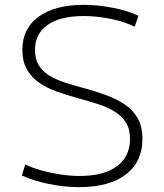

<svg xmlns="http://www.w3.org/2000/svg" viewBox="-20 -760 676 790"><path d="M306 10Q243 10 179 -3.5Q115 -17 70 -38L84 -83Q114 -69 151.5 -58.5Q189 -48 229.5 -42Q270 -36 308 -36Q407 -36 461 -76Q515 -116 515 -188Q515 -229 498 -256Q481 -283 451.5 -301Q422 -319 383.5 -331.5Q345 -344 301 -356Q257 -368 215.5 -382.5Q174 -397 142 -419Q110 -441 91 -474Q72 -507 72 -555Q72 -643 139 -691.5Q206 -740 324 -740Q385 -740 446.5 -727.5Q508 -715 550 -695L534 -650Q495 -670 437.5 -682Q380 -694 324 -694Q228 -694 176 -657.5Q124 -621 124 -555Q124 -517 139.5 -491.5Q155 -466 183 -449Q211 -432 248 -420Q285 -408 327 -397Q374 -384 416.5 -368.5Q459 -353 493 -330.5Q527 -308 546.5 -273.5Q566 -239 566 -188Q566 -94 497.5 -42Q429 10 306 10Z"/></svg>

Font: M PLUS 2 Light
Style: Regular
Weight: 300
Designer: Coji Morishita
Foundry: UNDERFOREST DESIGN
Version: Version 1.001